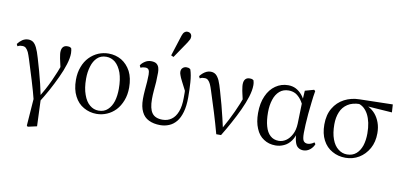

<svg xmlns="http://www.w3.org/2000/svg" viewBox="-83 -1024 3176 1507"><g transform="rotate(10 1505.0 -271.0)"><path d="M189 197 197 205 269 189 260 -39 259 -34Q247 -91 235 -143Q222 -194 209 -243Q196 -292 181 -340Q166 -392 152 -420Q138 -448 122 -459Q106 -470 83 -470Q59 -470 37 -456Q15 -441 0 -420L8 -403Q19 -409 29 -411Q39 -412 48 -412Q64 -412 75 -402Q86 -392 96 -372Q105 -351 115 -319Q140 -239 165 -158Q190 -77 211 7L210 -89ZM251 0Q283 -50 315 -108Q346 -165 373 -223Q400 -280 416 -332Q432 -383 432 -422Q432 -436 430 -446Q428 -455 426 -462Q421 -466 414 -469Q406 -471 394 -471Q373 -471 361 -458Q348 -444 348 -415Q348 -403 351 -387Q353 -370 359 -345Q365 -319 374 -278L382 -335Q368 -295 353 -259Q338 -222 321 -185Q304 -148 283 -109Q261 -69 233 -22Z M711 12Q754 12 793 -5Q831 -21 862 -53Q892 -85 910 -132Q928 -178 928 -236Q928 -311 901 -364Q873 -416 827 -444Q780 -471 724 -471Q682 -471 643 -455Q603 -438 572 -406Q541 -374 524 -328Q506 -282 506 -224Q506 -147 534 -94Q561 -41 608 -15Q655 12 711 12ZM722 -16Q683 -16 652 -42Q620 -68 602 -120Q583 -171 583 -246Q583 -300 597 -345Q610 -389 638 -416Q666 -443 710 -443Q750 -443 782 -417Q813 -390 832 -339Q850 -287 850 -212Q850 -157 837 -113Q823 -69 795 -43Q767 -16 722 -16Z M1219 12Q1256 12 1289 -2Q1321 -15 1346 -45Q1370 -74 1384 -123Q1398 -171 1398 -241Q1398 -301 1394 -360Q1390 -419 1376 -460Q1370 -466 1362 -469Q1354 -471 1345 -471Q1327 -471 1315 -460Q1302 -449 1302 -428Q1302 -416 1308 -401Q1313 -385 1328 -356Q1342 -327 1369 -276L1376 -316H1362Q1363 -293 1364 -272Q1364 -251 1364 -231Q1364 -163 1347 -120Q1330 -76 1300 -55Q1270 -33 1229 -33Q1170 -33 1145 -68Q1120 -102 1120 -179Q1120 -210 1123 -245Q1126 -279 1129 -317Q1131 -354 1131 -392Q1131 -411 1126 -429Q1121 -447 1106 -459Q1091 -470 1063 -470Q1035 -470 1013 -455Q990 -440 980 -422L988 -405Q997 -408 1006 -411Q1015 -413 1026 -413Q1045 -413 1053 -401Q1061 -389 1061 -362Q1061 -341 1059 -307Q1056 -272 1053 -235Q1050 -198 1050 -167Q1050 -104 1070 -65Q1089 -25 1127 -7Q1165 12 1219 12ZM1209 -542 1229 -533 1318 -664Q1329 -681 1334 -692Q1338 -702 1338 -713Q1338 -728 1328 -738Q1318 -747 1302 -747Q1289 -747 1279 -738Q1269 -729 1262 -708Z M1665 6H1703Q1735 -46 1767 -105Q1799 -163 1826 -221Q1853 -279 1869 -331Q1885 -383 1885 -422Q1885 -436 1883 -446Q1881 -455 1879 -462Q1874 -466 1867 -469Q1859 -471 1847 -471Q1826 -471 1814 -458Q1801 -444 1801 -415Q1801 -402 1804 -385Q1806 -367 1812 -342Q1818 -316 1827 -276L1835 -335Q1822 -298 1808 -264Q1794 -229 1778 -195Q1762 -160 1743 -123Q1724 -86 1700 -44L1693 -32H1712Q1702 -79 1690 -128Q1678 -176 1665 -228Q1651 -279 1635 -335Q1621 -385 1608 -415Q1594 -444 1578 -457Q1561 -470 1537 -470Q1522 -470 1507 -464Q1491 -457 1478 -446Q1464 -434 1453 -420L1461 -403Q1471 -409 1481 -411Q1491 -412 1501 -412Q1516 -412 1527 -402Q1538 -392 1547 -373Q1556 -353 1565 -324Q1592 -241 1617 -160Q1642 -79 1665 6Z M2137 12Q2172 12 2204 -3Q2236 -17 2260 -50Q2284 -83 2294 -136L2282 -130Q2282 -73 2292 -42Q2301 -11 2319 0Q2336 12 2359 12Q2388 12 2412 -7Q2435 -26 2445 -52L2435 -65Q2424 -56 2411 -51Q2397 -45 2384 -45Q2362 -45 2351 -60Q2340 -75 2340 -123Q2340 -150 2342 -190Q2344 -229 2348 -275Q2352 -321 2358 -369Q2363 -417 2371 -462L2361 -471L2290 -451L2285 -365L2280 -187Q2278 -135 2259 -100Q2240 -64 2213 -46Q2186 -28 2156 -28Q2115 -28 2088 -53Q2061 -77 2048 -124Q2035 -170 2035 -234Q2035 -291 2050 -336Q2064 -380 2094 -406Q2123 -431 2166 -431Q2196 -431 2221 -418Q2245 -404 2265 -378Q2285 -351 2301 -311L2318 -351H2303Q2289 -389 2267 -416Q2245 -442 2217 -457Q2189 -471 2155 -471Q2100 -471 2055 -440Q2010 -409 1985 -352Q1959 -295 1959 -215Q1959 -144 1981 -93Q2002 -41 2043 -15Q2083 12 2137 12Z M2695 12Q2753 12 2802 -17Q2850 -46 2880 -99Q2909 -151 2909 -221Q2909 -268 2895 -306Q2881 -344 2857 -372Q2833 -399 2800 -416Q2767 -433 2730 -437L2713 -427Q2742 -421 2764 -403Q2786 -384 2801 -356Q2816 -327 2824 -290Q2832 -252 2832 -206Q2832 -151 2818 -108Q2803 -65 2775 -41Q2746 -16 2702 -16Q2663 -16 2632 -41Q2600 -65 2582 -114Q2564 -162 2564 -232Q2564 -287 2582 -330Q2599 -372 2637 -397Q2674 -422 2735 -423L2761 -418L2993 -402L2989 -465L2724 -459Q2659 -458 2605 -430Q2550 -401 2519 -348Q2487 -295 2487 -217Q2487 -144 2514 -93Q2541 -41 2589 -15Q2636 12 2695 12Z"/></g></svg>

Font: Source Serif 4 48pt
Style: Regular
Weight: 400
Designer: Frank Grie√ühammer
Foundry: Adobe Systems Incorporated
Version: Version 4.004;hotconv 1.0.116;makeotfexe 2.5.65601